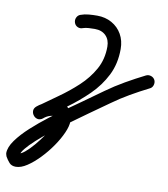

<svg xmlns="http://www.w3.org/2000/svg" viewBox="-120 -665 934 1065"><g transform="rotate(10 347.0 -132.0)"><path d="M274 -502Q259 -496 245 -502.5Q231 -509 226 -524Q221 -539 227.5 -553Q234 -567 248 -572Q270 -580 294 -582Q318 -584 341 -584Q341 -584 341 -584Q341 -584 341 -584Q341 -584 341 -584Q387 -584 423.5 -563.5Q460 -543 480.5 -507Q501 -471 501 -424Q501 -341 468 -275.5Q435 -210 381 -157Q327 -104 264 -58.5Q201 -13 142 30Q127 41 113 37.5Q99 34 91 23Q82 12 82 -2.5Q82 -17 96 -29Q122 -51 154.5 -61.5Q187 -72 221 -72Q258 -72 277 -43Q296 -14 296 19Q296 46 279 84.5Q262 123 234 163.5Q206 204 172 239.5Q138 275 104 297.5Q70 320 41 320Q17 320 4 305.5Q-9 291 -19 273Q-20 272 -22 264Q-24 256 -24 255Q-24 221 5 181Q34 141 79 100Q124 59 174.5 20.5Q225 -18 270 -49.5Q315 -81 343 -101Q370 -120 397.5 -140Q425 -160 452 -179Q502 -215 556 -246Q610 -277 664 -304Q664 -304 664 -304Q664 -304 664 -304Q678 -311 693 -306Q708 -301 715 -287Q721 -273 716 -258Q711 -243 697 -237Q645 -211 594 -181.5Q543 -152 496 -118Q468 -99 441 -79Q414 -59 386 -40Q370 -28 339.5 -6.5Q309 15 271 43Q233 71 194.5 101Q156 131 123.5 160.5Q91 190 71 214.5Q51 239 51 255Q51 256 49 246Q46 236 47 237Q48 240 52 245Q56 250 52 248Q49 246 45 245Q43 245 42 245Q41 245 41 245Q56 245 78.5 226.5Q101 208 125.5 179Q150 150 172 118.5Q194 87 207.5 60Q221 33 221 19Q221 15 220 10Q219 5 217 2Q218 3 221 3Q201 3 180.5 9Q160 15 144 29Q131 40 116.5 36.5Q102 33 93 21Q84 10 83.5 -5Q83 -20 98 -30Q149 -67 206 -107Q263 -147 313 -193.5Q363 -240 394.5 -296.5Q426 -353 426 -424Q426 -463 403 -486Q380 -509 341 -509Q341 -509 341 -509Q341 -509 340 -509Q325 -509 307 -508Q289 -507 274 -502Q274 -502 274 -502Q274 -502 274 -502Z"/></g></svg>

Font: FRB American Cursive Guidelines Arrows Extrabold
Style: Bold Italic
Weight: 800
Italic angle: -25°
Version: Version 2.0;Modular Font Editor K font №1